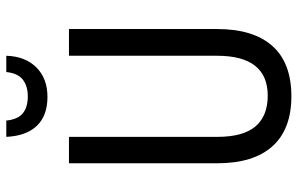

<svg xmlns="http://www.w3.org/2000/svg" viewBox="-192 -818 968 625"><g transform="rotate(-90 292.5 -505.0)"><path d="M511 -283Q511 -165 456 -103Q401 -41 292 -41Q185 -41 129.5 -102.5Q74 -164 74 -283V-765H160V-282Q160 -198 194 -158Q228 -118 294 -118Q424 -118 424 -283V-765H511ZM424 -969Q422 -907 386 -871Q350 -835 290 -835Q229 -835 196 -869.5Q163 -904 160 -969H213Q217 -931 237 -915Q257 -899 292 -899Q325 -899 346 -915Q367 -931 371 -969Z"/></g></svg>

Font: Noto Sans Tamil UI Condensed
Style: Regular
Weight: 400
Width: 3
Designer: Jelle Bosma - Monotype Design Team
Foundry: Monotype Imaging Inc.
Version: Version 2.004; ttfautohint (v1.8.4.7-5d5b)